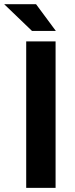

<svg xmlns="http://www.w3.org/2000/svg" viewBox="-52 -912 365 932"><path d="M217.8 0H75.2V-710.9H217.8ZM219.2 -761.7H103.5L-31.7 -891.6H123Z"/></svg>

Font: Roboto Web
Style: Bold
Weight: 700
Designer: Google
Version: Version 1.200310; 2013